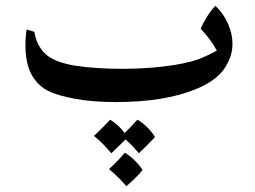

<svg xmlns="http://www.w3.org/2000/svg" viewBox="-20 -345 881 664"><path d="M784 -193Q784 -148 755 -106.5Q726 -65 658 -37Q549 8 381 8Q299 8 236 -4Q189 -13 159 -25Q129 -37 109 -59Q68 -103 68 -187Q68 -218 72 -243L99 -235Q106 -188 136.5 -159Q167 -130 239 -118Q310 -107 404 -107Q502 -107 588 -121Q645 -131 675 -143.5Q705 -156 730 -170Q707 -212 674 -245Q682 -265 696.5 -288Q711 -311 725 -325Q753 -298 768.5 -263Q784 -228 784 -193ZM460 185Q438 158 414 137Q407 145 365 185Q335 149 305 125Q336 96 361 69Q391 87 411 115Q428 99 455 69Q473 79 490 96Q507 113 516 129Q487 160 460 185ZM417 299Q392 269 357 240Q371 227 386 211.5Q401 196 412 183Q430 194 447 211Q464 228 473 243Q454 267 417 299Z"/></svg>

Font: Mirza Medium
Style: Regular
Weight: 500
Designer: Arabic design by Kourosh Beigpour, Latin design by Eduardo Tunni, engineering by Lasse Fister
Version: Version 1.0010g